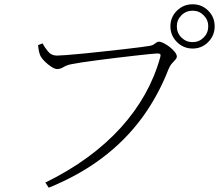

<svg xmlns="http://www.w3.org/2000/svg" viewBox="-20 -837 1040 898"><path d="M192 17Q302 -37 390 -101.5Q478 -166 545 -240Q612 -314 658 -396Q704 -478 729 -568Q733 -582 728.5 -584.5Q724 -587 715 -587Q707 -587 678.5 -584Q650 -581 609.5 -576.5Q569 -572 524 -566.5Q479 -561 436.5 -555.5Q394 -550 361.5 -545Q329 -540 315 -537Q293 -533 277.5 -523.5Q262 -514 248 -514Q236 -514 219.5 -525Q203 -536 189 -550Q175 -564 170 -574Q166 -582 163 -593.5Q160 -605 158 -626L179 -634Q188 -617 204 -597Q220 -577 246 -577Q258 -577 291 -579.5Q324 -582 370 -586.5Q416 -591 465.5 -596.5Q515 -602 560.5 -607Q606 -612 639 -616.5Q672 -621 683 -623Q693 -625 699.5 -629.5Q706 -634 711.5 -638Q717 -642 723 -642Q732 -642 746 -635Q760 -628 774 -617Q788 -606 797.5 -594Q807 -582 807 -573Q807 -565 800 -557.5Q793 -550 784 -540Q775 -530 768 -513Q719 -387 642 -283Q565 -179 457.5 -98Q350 -17 208 41ZM881 -610Q838 -610 807.5 -640.5Q777 -671 777 -714Q777 -757 807.5 -787Q838 -817 881 -817Q924 -817 954 -787Q984 -757 984 -714Q984 -671 954 -640.5Q924 -610 881 -610ZM881 -640Q911 -640 932.5 -661.5Q954 -683 954 -714Q954 -744 932.5 -765.5Q911 -787 881 -787Q850 -787 828.5 -765.5Q807 -744 807 -714Q807 -683 828.5 -661.5Q850 -640 881 -640Z"/></svg>

Font: Noto Serif HK ExtraLight ExtraLight
Style: Regular
Weight: 250
Version: Version 2.003-H1;hotconv 1.1.1;makeotfexe 2.6.0